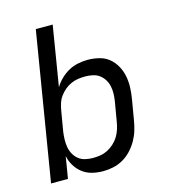

<svg xmlns="http://www.w3.org/2000/svg" viewBox="-110 -824 821 922"><g transform="rotate(-15 300.0 -363.5)"><path d="M290 8Q262 8 235.5 1.5Q209 -5 188 -21Q167 -37 153 -60Q139 -83 134 -109L116 0H32L153 -735H237L188 -436Q200 -457 219 -475.5Q238 -494 260 -506Q282 -518 306.5 -523Q331 -528 355 -528Q384 -528 412 -521Q440 -514 460.5 -497Q481 -480 494.5 -456Q508 -432 513.5 -404.5Q519 -377 518 -348Q517 -319 512 -290L495 -190Q491 -165 483.5 -140.5Q476 -116 463 -93Q450 -70 431.5 -50Q413 -30 389.5 -16.5Q366 -3 340.5 2.5Q315 8 290 8ZM259 -66Q277 -66 295.5 -69Q314 -72 331 -80.5Q348 -89 363 -102.5Q378 -116 388 -132Q398 -148 404 -166Q410 -184 413 -202L430 -302Q433 -321 433.5 -340Q434 -359 430 -377Q426 -395 416.5 -410Q407 -425 393 -435.5Q379 -446 360.5 -450Q342 -454 323 -454Q306 -454 288 -451.5Q270 -449 253 -441.5Q236 -434 221.5 -422Q207 -410 195.5 -394.5Q184 -379 178.5 -361.5Q173 -344 170 -327L153 -227Q150 -207 149.5 -187.5Q149 -168 152 -149.5Q155 -131 164 -114.5Q173 -98 187 -86.5Q201 -75 220 -70.5Q239 -66 259 -66Z"/></g></svg>

Font: Iosevka Aile Oblique
Style: Regular
Weight: 400
Italic angle: -9°
Designer: Belleve Invis
Foundry: Belleve Invis
Version: Version 31.1.0; ttfautohint (v1.8.4)